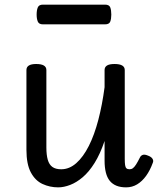

<svg xmlns="http://www.w3.org/2000/svg" viewBox="-20 -791 687 828"><path d="M231 17Q195 17 163.5 2.5Q132 -12 113 -47.5Q94 -83 94 -145V-489Q94 -502 104.5 -508.5Q115 -515 136 -515Q158 -515 169 -508.5Q180 -502 180 -489V-155Q180 -123 186 -102Q192 -81 206 -71Q220 -61 244 -61Q279 -61 309 -87.5Q339 -114 363 -161.5Q387 -209 404 -274Q421 -339 431 -415V-489Q431 -502 441.5 -508.5Q452 -515 474 -515Q496 -515 507 -508.5Q518 -502 518 -489V-106Q518 -89 519.5 -79Q521 -69 525.5 -65Q530 -61 539 -61Q547 -61 553.5 -66Q560 -71 567 -82Q574 -93 583 -111Q587 -120 595.5 -123Q604 -126 618 -120Q632 -115 637.5 -106.5Q643 -98 639 -89Q627 -56 610 -32.5Q593 -9 571.5 4Q550 17 524 17Q500 17 482.5 10Q465 3 453.5 -11Q442 -25 436.5 -47Q431 -69 431 -98V-183Q412 -127 388 -88.5Q364 -50 337 -27Q310 -4 282.5 6.5Q255 17 231 17ZM165 -686Q148 -686 143 -698Q138 -710 138 -728Q138 -747 143 -759Q148 -771 165 -771H433Q451 -771 455.5 -759Q460 -747 460 -728Q460 -710 455.5 -698Q451 -686 433 -686Z"/></svg>

Font: Playwrite FR Moderne
Style: Regular
Weight: 400
Designer: Veronika Burian, José Scaglione
Foundry: TypeTogether
Version: Version 1.002